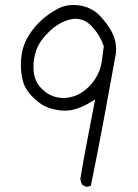

<svg xmlns="http://www.w3.org/2000/svg" viewBox="-20 -752 540 754"><path d="M319.3 -18.6Q329.6 -18.6 336.9 -22.9Q363.3 -152.3 387.5 -281.7Q411.6 -411.1 435.1 -542Q436 -549.8 436 -558.1Q436 -586.4 426.3 -610.8Q413.6 -643.6 378.4 -683.6Q335.4 -732.4 268.1 -732.4Q236.8 -732.4 210.9 -719.7Q167.5 -697.8 132.8 -663.1Q104.5 -634.8 85.9 -600.6Q65.9 -563.5 63 -520.5Q62 -509.8 62 -499Q62 -467.3 68.4 -439.5Q76.7 -403.8 105 -374.5Q134.8 -344.2 159.9 -333.3Q185.1 -322.3 214.4 -318.8Q224.1 -317.4 233.9 -317.4Q252.9 -317.4 271.5 -322.3Q300.3 -329.6 328.1 -346.2L353.5 -361.3L320.8 -190.9Q307.1 -120.6 295.4 -48.8Q297.4 -36.6 303.2 -25.9L316.9 -19Q318.4 -18.6 319.3 -18.6ZM292.5 -383.8 293 -384.3Q292.5 -384.3 292.5 -383.8ZM229.5 -367.2Q209.5 -367.2 189 -374Q160.2 -384.3 137.2 -410.6Q111.3 -439.9 111.3 -489.3Q111.3 -523.4 123.5 -557.1Q137.2 -594.2 175.8 -630.4Q214.4 -666.5 257.3 -675.8Q267.1 -678.2 276.9 -678.2Q312 -678.2 339.8 -649.4Q372.1 -615.2 386.2 -573.7L387.7 -570.8Q383.3 -542 380.4 -516.1Q373 -455.6 329.1 -411.6Q312 -394.5 292.5 -383.8Q272 -372.1 245.1 -368.2Q237.3 -367.2 229.5 -367.2Z"/></svg>

Font: NaikaiFont
Style: ExtraLight
Weight: 200
Version: Version 1.89